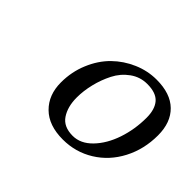

<svg xmlns="http://www.w3.org/2000/svg" viewBox="-101 -612 794 794"><g transform="rotate(45 296.5 -215.0)"><path d="M425.8 -439.9Q507.3 -439.9 550 -397.9Q592.8 -356 592.8 -280.8Q592.8 -199.7 557.9 -132.8Q522.9 -65.9 461.7 -28.1Q400.4 9.8 326.2 9.8Q243.7 9.8 198.7 -34.7Q153.8 -79.1 153.8 -151.9Q153.8 -213.9 176.8 -268.6Q199.7 -323.2 237.5 -360.4Q275.4 -397.5 324.5 -418.7Q373.5 -439.9 425.8 -439.9ZM411.1 -399.9Q369.6 -399.9 336.2 -375.7Q302.7 -351.6 283.4 -313.7Q264.2 -275.9 254.2 -234.4Q244.1 -192.9 244.1 -153.8Q244.1 -100.1 267.6 -64.9Q291 -29.8 344.2 -29.8Q390.1 -29.8 428.2 -69.1Q466.3 -108.4 487.1 -169.9Q507.8 -231.4 507.8 -298.8Q507.8 -348.1 485.4 -374Q462.9 -399.9 411.1 -399.9Z"/></g></svg>

Font: Linear Smooth
Style: Italic
Weight: 400
Designer: Philipp H. Poll, Flanker
Foundry: Philipp H. Poll, reworked by Flanker
Version: Version 1.061 | FøM Fix